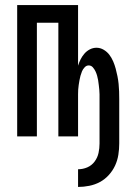

<svg xmlns="http://www.w3.org/2000/svg" viewBox="-20 -540 540 760"><path d="M289 200V130Q308 130 325.5 122.5Q343 115 354.5 99.5Q366 84 370 65.5Q374 47 374 28V-148Q374 -157 374 -166.5Q374 -176 373 -185Q372 -194 371 -203.5Q370 -213 368.5 -222Q367 -231 364.5 -240Q362 -249 358 -257.5Q354 -266 347.5 -273.5Q341 -281 331 -281Q322 -281 315 -273.5Q308 -266 304.5 -257.5Q301 -249 298.5 -240Q296 -231 294.5 -222Q293 -213 291.5 -203.5Q290 -194 289.5 -185Q289 -176 289 -166.5Q289 -157 289 -148V0H211V-450H126V0H48V-520H289V-280Q293 -293 299 -305Q305 -317 314 -327.5Q323 -338 335.5 -344.5Q348 -351 362 -351Q377 -351 390.5 -343Q404 -335 413 -323Q422 -311 428 -297Q434 -283 438 -268Q442 -253 445 -238Q448 -223 449.5 -208Q451 -193 451.5 -178Q452 -163 452 -148V28Q452 50 448.5 72.5Q445 95 435.5 115.5Q426 136 410.5 153Q395 170 375.5 180.5Q356 191 333.5 195.5Q311 200 289 200Z"/></svg>

Font: Iosevka NFM
Style: Regular
Weight: 400
Monospace: yes
Designer: Belleve Invis
Foundry: Belleve Invis
Version: Version 29.0.4; ttfautohint (v1.8.4);Nerd Fonts 3.3.0